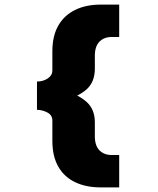

<svg xmlns="http://www.w3.org/2000/svg" viewBox="-20 -718 690 836"><path d="M419 98Q354 98 306.5 75Q259 52 233.5 7Q208 -38 208 -105V-193Q208 -216 187.5 -227.5Q167 -239 141 -240V-363Q168 -363 188 -376.5Q208 -390 208 -411V-495Q208 -561 233.5 -606Q259 -651 306.5 -674.5Q354 -698 419 -698H499V-557H467Q433 -557 413 -536.5Q393 -516 393 -476V-419Q393 -360 355.5 -327.5Q318 -295 256 -282L258 -324Q316 -309 354.5 -276.5Q393 -244 393 -185V-124Q393 -84 413 -63.5Q433 -43 467 -43H499V98Z"/></svg>

Font: Azeret Mono ExtraBold
Style: Regular
Weight: 800
Designer: Martin Vácha
Foundry: Displaay
Version: Version 1.002